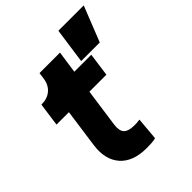

<svg xmlns="http://www.w3.org/2000/svg" viewBox="-213 -879 1007 1007"><g transform="rotate(-45 290.5 -375.5)"><path d="M286 6Q185 6 136 -49.5Q87 -105 100 -201L130 -416H38L56 -546H58Q100 -546 127.5 -569Q155 -592 161 -634L166 -670H318L300 -546H426L408 -416H282L252 -203Q246 -161 263 -142.5Q280 -124 325 -124Q334 -124 342.5 -124.5Q351 -125 364 -127L353 0Q338 4 319.5 5Q301 6 286 6ZM365 -560 393 -757H581L503 -560Z"/></g></svg>

Font: Plus Jakarta Sans ExtraBold
Style: Italic
Weight: 800
Italic angle: -8°
Designer: Gumpita Rahayu
Foundry: Tokotype
Version: Version 2.071; ttfautohint (v1.8.4.7-5d5b);gftools[0.9.29]